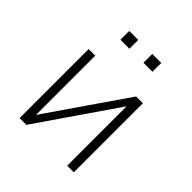

<svg xmlns="http://www.w3.org/2000/svg" viewBox="-190 -834 967 967"><g transform="rotate(45 293.0 -350.5)"><path d="M100 0V-492H147V-67H145L438 -492H486V0H439V-426H441L148 0ZM344 -638V-701H408V-638ZM180 -638V-701H244V-638Z"/></g></svg>

Font: Nunito Sans 7pt SemiCondensed ExtraLight
Style: Regular
Weight: 250
Width: 4
Designer: Vernon Adams
Foundry: Vernon Adams
Version: Version 3.101;gftools[0.9.27]